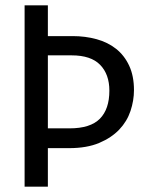

<svg xmlns="http://www.w3.org/2000/svg" viewBox="-20 -714 540 718"><path d="M159 -694V-579H252Q299 -579 341 -567.5Q383 -556 414 -531.5Q445 -507 463 -468.5Q481 -430 481 -377Q481 -338 468 -299Q455 -260 426 -229.5Q397 -199 351 -179.5Q305 -160 238 -160H159V-16H72V-694ZM389 -375Q389 -436 354.5 -471.5Q320 -507 248 -507H159V-234H240Q318 -234 353.5 -270Q389 -306 389 -375Z"/></svg>

Font: D2Coding
Style: Regular
Weight: 400
Monospace: yes
Designer: Yong-Rak Park; Jeong-Hwan Yoon; Sang-Min Lee;
Foundry: NHN Corporation
Version: Version 1.3.2; Build 20180524